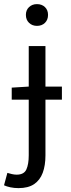

<svg xmlns="http://www.w3.org/2000/svg" viewBox="-36 -714 351 950"><path d="M22 -220.8V-280.4L106.2 -285.6H270.3V-220.8ZM55.4 216.8Q34.4 216.8 15.5 212.8Q-3.3 208.8 -16.1 202.8L0.5 141.4Q10.1 144.4 22.6 147.3Q35.2 150.2 46.3 150.2Q82.8 150.2 94.5 124.4Q106.2 98.6 106.2 54.5V-486H188.9V54.8Q188.9 104.5 175.5 140.8Q162 177.2 132.9 197Q103.7 216.8 55.4 216.8ZM146.9 -586Q123.3 -586 107.7 -601Q92.1 -616 92.1 -640.4Q92.1 -664.2 107.7 -678.9Q123.3 -693.6 146.9 -693.6Q171.2 -693.6 186.5 -678.9Q201.7 -664.2 201.7 -640.4Q201.7 -616 186.5 -601Q171.2 -586 146.9 -586Z"/></svg>

Font: Source Sans 3
Style: Regular
Weight: 200
Designer: Paul D. Hunt
Foundry: Adobe
Version: Version 3.046;hotconv 1.0.118;makeotfexe 2.5.65603